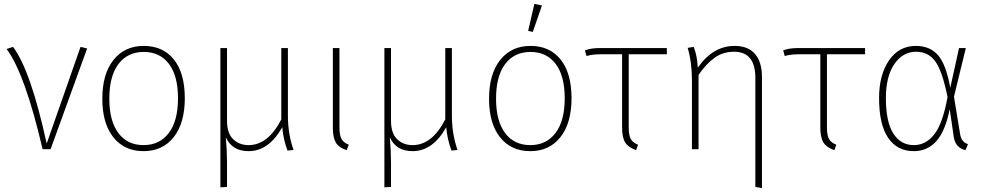

<svg xmlns="http://www.w3.org/2000/svg" viewBox="-20 -767 5057 987"><path d="M47 -526Q138 -405 220 -29L394 -526L428 -518L240 0H199Q108 -390 14 -515Z M719 -531Q818 -531 874 -461Q930 -391 930 -262Q930 -134 873 -62Q816 10 718 10Q619 10 562.5 -61.5Q506 -133 506 -259Q506 -387 563.5 -459Q621 -531 719 -531ZM542 -259Q542 -145 588.5 -83Q635 -21 718 -21Q800 -21 847.5 -83Q895 -145 895 -262Q895 -377 848.5 -438.5Q802 -500 719 -500Q636 -500 589 -438Q542 -376 542 -259Z M1489 4 1458 7Q1436 -51 1431 -113Q1362 10 1258 10Q1173 10 1141 -61Q1147 7 1147 69V194L1113 196V-520H1147V-146Q1147 -82 1178.5 -51.5Q1210 -21 1258 -21Q1358 -21 1426 -153V-520H1460V-174Q1460 -78 1489 4Z M1725 -520V-112Q1725 -71 1736 -52Q1747 -33 1773 -23L1762 5Q1722 -8 1706.5 -34Q1691 -60 1691 -111V-520Z M2332 4 2301 7Q2279 -51 2274 -113Q2205 10 2101 10Q2016 10 1984 -61Q1990 7 1990 69V194L1956 196V-520H1990V-146Q1990 -82 2021.5 -51.5Q2053 -21 2101 -21Q2201 -21 2269 -153V-520H2303V-174Q2303 -78 2332 4Z M2727 -747 2766 -739 2719 -603 2695 -608ZM2707 -531Q2806 -531 2862 -461Q2918 -391 2918 -262Q2918 -134 2861 -62Q2804 10 2706 10Q2607 10 2550.5 -61.5Q2494 -133 2494 -259Q2494 -387 2551.5 -459Q2609 -531 2707 -531ZM2530 -259Q2530 -145 2576.5 -83Q2623 -21 2706 -21Q2788 -21 2835.5 -83Q2883 -145 2883 -262Q2883 -377 2836.5 -438.5Q2790 -500 2707 -500Q2624 -500 2577 -438Q2530 -376 2530 -259Z M3408 -488H3212V-112Q3212 -71 3223 -52Q3234 -33 3260 -23L3250 5Q3210 -9 3194 -34.5Q3178 -60 3178 -111V-488H3070Q3024 -488 2995 -479L2987 -508Q3016 -520 3066 -520H3408Z M3756 -531Q3826 -531 3861.5 -489.5Q3897 -448 3897 -370V200L3863 194V-366Q3863 -501 3754 -501Q3697 -501 3654 -470.5Q3611 -440 3571 -382V0H3537V-354Q3537 -448 3515 -521L3546 -526Q3564 -482 3567 -419Q3645 -531 3756 -531Z M4427 -488H4231V-112Q4231 -71 4242 -52Q4253 -33 4279 -23L4269 5Q4229 -9 4213 -34.5Q4197 -60 4197 -111V-488H4089Q4043 -488 4014 -479L4006 -508Q4035 -520 4085 -520H4427Z M4688 -531Q4760 -531 4801.5 -484Q4843 -437 4865 -316L4910 -520H4945L4884 -270L4916 -75Q4923 -36 4956 -26L4943 5Q4891 -8 4883 -63L4862 -206Q4840 -94 4794 -42Q4748 10 4677 10Q4592 10 4545.5 -58.5Q4499 -127 4499 -263Q4499 -382 4550 -456.5Q4601 -531 4688 -531ZM4689 -501Q4621 -501 4577.5 -437.5Q4534 -374 4534 -263Q4534 -141 4572 -81Q4610 -21 4678 -21Q4739 -21 4782.5 -76Q4826 -131 4851 -268Q4824 -402 4788 -451.5Q4752 -501 4689 -501Z"/></svg>

Font: Fira Sans UltraLight
Style: Regular
Weight: 200
Designer: Carrois Corporate & Edenspiekermann AG
Foundry: Carrois Corporate GbR & Edenspiekermann AG
Version: Version 4.106;PS 004.106;hotconv 1.0.70;makeotf.lib2.5.58329